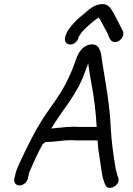

<svg xmlns="http://www.w3.org/2000/svg" viewBox="-20 -877 652 941"><path d="M364.8 -692 365.9 -697C379.8 -721.5 396.6 -736.6 416.1 -754C428.3 -763.2 444.7 -780.1 457.7 -787C460.2 -789 461.7 -790 462.4 -790H464.4C479.8 -769.9 488.9 -743.4 502.7 -722L509.5 -708C515 -694 519.6 -676 536.6 -672C564.7 -665.4 591.9 -697.5 582.9 -723C568.5 -752.9 552 -783.6 536.7 -813C525.4 -831 514.1 -857 482.9 -857C463.6 -857 446.2 -850.6 431.2 -841C415.7 -830.6 395.4 -813 380.7 -800C371 -792.7 362.7 -785.5 355.7 -778.5C337 -759.6 307.1 -728.2 300.1 -698L298.8 -692C294.5 -673.7 306.5 -659 324.6 -659C342.8 -659 360.5 -673.7 364.8 -692ZM116.2 -1 122 -26C122.6 -28.7 123.9 -32.7 125.8 -38C144.2 -78.8 166.7 -132.2 189.5 -171C194.1 -173.7 198.5 -177 202.8 -181H205.8C248.1 -181 286 -190 327.9 -190C336.4 -189.3 344.3 -189 351.6 -189H457.6C458 -187.7 458.3 -186 458.5 -184L461.7 -146C463.5 -133.3 466.1 -116 469.7 -94C477.7 -44.9 478.7 -10.6 495.5 28C508.5 64.8 574.1 30.2 559.4 -6C552.4 -26.4 547.1 -46.7 543.4 -71C534.7 -127.2 526 -187.3 523 -247C518.5 -363.9 496.5 -474.7 479.9 -580C475.4 -618.1 470 -669 417.9 -658C377.2 -648.8 360.6 -611.6 346.1 -568C333.5 -531.2 317 -496.1 299.9 -463C273.9 -412.6 239.9 -368.7 208.6 -323C157.8 -249.3 114.4 -161.4 74.1 -74C67.4 -58.9 59.6 -41.7 56 -26L50.2 -1C46.1 17 57.9 32 75.6 32C93.3 32 112.1 17 116.2 -1ZM239.3 -248C236.6 -248 234.2 -247.7 232 -247L232.5 -249C284.8 -337.6 358.8 -414.5 395.5 -522C400 -534.6 408.7 -553.2 411.9 -567L413.6 -557C417.5 -528.6 422.1 -499 427.5 -470C440.5 -406.1 450 -325.6 453.9 -255H366.9C360.2 -255 352.6 -255.3 344.1 -256C307.3 -256 275 -250.7 239.3 -248Z"/></svg>

Font: HoneyBee
Style: RegIt
Weight: 400
Foundry: Cannot Into Space Fonts
Version: Version 0.89